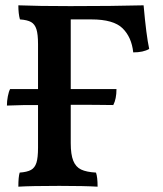

<svg xmlns="http://www.w3.org/2000/svg" viewBox="-20 -699 614 722"><path d="M541 -515Q519 -502 481 -502Q475 -559 441 -592.5Q407 -626 324 -626H246V-364H418Q418 -327 406 -304Q343 -305 246 -305V-161Q246 -118 255.5 -94.5Q265 -71 285 -61.5Q305 -52 341 -50Q347 -33 347 3Q298 0 203 0Q96 0 49 3Q49 -34 54 -50Q82 -52 96.5 -60Q111 -68 117 -87Q123 -106 123 -144V-304Q84 -305 6 -302Q6 -319 9.5 -337Q13 -355 18 -364H123V-533Q123 -570 117 -589Q111 -608 97 -616Q83 -624 55 -626Q49 -647 49 -679Q123 -676 244 -676Q403 -676 520 -679Q530 -566 541 -515Z"/></svg>

Font: Vollkorn SC SemiBold
Style: Regular
Weight: 600
Designer: Friedrich Althausen
Foundry: Friedrich Althausen
Version: Version 4.015